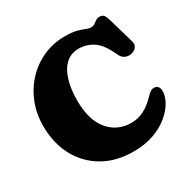

<svg xmlns="http://www.w3.org/2000/svg" viewBox="-164 -879 1053 1058"><g transform="rotate(-30 363.0 -350.0)"><path d="M696.5 -189Q696.5 -157 676 -120.8Q655.5 -84.5 616.8 -52.5Q578 -20.5 521.5 -0.2Q465 20 393 20Q283 20 201.5 -27Q120 -74 75 -157.5Q30 -241 30 -351Q30 -429 57 -496.2Q84 -563.5 132 -613.8Q180 -664 243.2 -692Q306.5 -720 379 -720Q426.5 -720 454.2 -712.5Q482 -705 499.2 -697.5Q516.5 -690 531.5 -690Q545 -690 555.2 -697Q565.5 -704 575.2 -711Q585 -718 596.5 -718Q618 -718 626.2 -706.5Q634.5 -695 642 -668.5L688 -509.5Q694.5 -487 681.8 -471.5Q669 -456 646 -452Q627 -449 609.8 -456.8Q592.5 -464.5 581.5 -488Q545 -568 503 -595.5Q461 -623 412 -623Q362 -623 328.8 -592Q295.5 -561 279 -505.8Q262.5 -450.5 262.5 -378.5Q262.5 -254.5 317.5 -188.8Q372.5 -123 461 -123Q504.5 -123 543.2 -143.2Q582 -163.5 617.5 -201.5Q637 -222 650.2 -226.5Q663.5 -231 675 -226.5Q696.5 -219 696.5 -189Z"/></g></svg>

Font: Fraunces 9pt S100 Black
Style: Regular
Weight: 900
Version: Version 1.000; ttfautohint (v1.8.3)